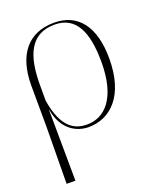

<svg xmlns="http://www.w3.org/2000/svg" viewBox="-144 -634 807 965"><g transform="rotate(-20 259.5 -151.5)"><path d="M44 240H91L88 -141H89C108 -24 188 10 246 10C364 10 461 -80 461 -279C461 -450 389 -543 261 -543C122 -543 46 -449 46 -285L47 -63ZM244 -5C175 -5 112 -40 88 -189V-269C87 -432 132 -533 260 -533C375 -533 418 -436 418 -275C418 -84 339 -5 244 -5Z"/></g></svg>

Font: Noto Serif Display ExtraLight
Style: Regular
Weight: 200
Designer: Monotype Design Team
Foundry: Monotype Imaging Inc.
Version: Version 2.009